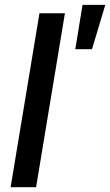

<svg xmlns="http://www.w3.org/2000/svg" viewBox="-20 -783 460 803"><path d="M251.5 -727.5 130.9 0H24.4L145 -727.5ZM294.9 -577.1 325.2 -762.7H420.4L364.7 -577.1Z"/></svg>

Font: Inter 18pt Medium
Style: Italic
Weight: 500
Italic angle: -9.3988°
Designer: Rasmus Andersson
Foundry: rsms
Version: Version 4.001;git-66647c0bb